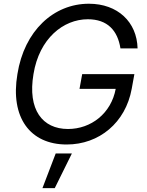

<svg xmlns="http://www.w3.org/2000/svg" viewBox="-20 -757 779 1019"><path d="M594.1 -285.5C570 -155.2 463.4 -72.4 340.9 -72.4C205.3 -72.4 125.7 -174.7 157.7 -363.6C188.2 -552.6 316.1 -654.8 446 -654.8C550.4 -654.8 604.4 -595.2 619.3 -500H710.2C706.7 -640.6 604.4 -737.2 451.7 -737.2C264.9 -737.2 108.7 -593.8 72.4 -363.6C33.4 -133.5 139.9 9.9 333.8 9.9C506.4 9.9 646.3 -105.8 679 -285.5L693.2 -363.6H416.2L402 -285.5ZM270.6 241.5 361.5 57.5H275.6L205.3 241.5Z"/></svg>

Font: Riot Sans 2.0
Style: Italic
Weight: 400
Italic angle: -9.39999°
Designer: Rasmus Andersson
Foundry: rsms
Version: Version 3.006;hotconv 1.0.109;makeotfexe 2.5.65596